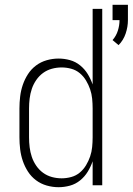

<svg xmlns="http://www.w3.org/2000/svg" viewBox="-20 -772 553 800"><path d="M474 -584 449 -605Q464 -622 471 -644Q478 -666 478 -688H449V-752H513V-688Q513 -660 503.5 -632Q494 -604 474 -584ZM224 8Q199 8 174.5 1Q150 -6 130 -21Q110 -36 96.5 -57Q83 -78 75 -101.5Q67 -125 64 -150Q61 -175 61 -200V-320Q61 -345 64 -370Q67 -395 75 -418.5Q83 -442 96.5 -463Q110 -484 130 -499Q150 -514 174.5 -521Q199 -528 224 -528Q248 -528 271.5 -521.5Q295 -515 314 -499.5Q333 -484 345.5 -463.5Q358 -443 366 -420V-735H406V0H366V-100Q358 -77 345.5 -56.5Q333 -36 314 -20.5Q295 -5 271.5 1.5Q248 8 224 8ZM237 -29Q257 -29 277 -34.5Q297 -40 312.5 -53Q328 -66 338.5 -83.5Q349 -101 355.5 -120Q362 -139 364 -159.5Q366 -180 366 -200V-320Q366 -340 364 -360.5Q362 -381 355.5 -400Q349 -419 338.5 -436.5Q328 -454 312.5 -467Q297 -480 277 -485.5Q257 -491 237 -491Q216 -491 196 -485.5Q176 -480 159.5 -468Q143 -456 131 -438.5Q119 -421 112.5 -401.5Q106 -382 103.5 -361.5Q101 -341 101 -320V-200Q101 -179 103.5 -158.5Q106 -138 112.5 -118.5Q119 -99 131 -81.5Q143 -64 159.5 -52Q176 -40 196 -34.5Q216 -29 237 -29Z"/></svg>

Font: Iosevka SS04 Extralight
Style: Regular
Weight: 200
Monospace: yes
Designer: Belleve Invis
Foundry: Belleve Invis
Version: Version 19.0.0; ttfautohint (v1.8.4)